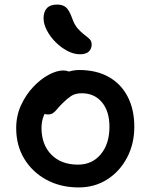

<svg xmlns="http://www.w3.org/2000/svg" viewBox="-20 -810 661 842"><path d="M325 12Q246 12 184 -21.5Q122 -55 86.5 -113.5Q51 -172 51 -248Q51 -302 72 -348Q93 -394 125.5 -428.5Q158 -463 193.5 -482Q229 -501 257 -501Q270 -501 280.5 -497Q291 -493 297 -485Q303 -477 303 -463Q303 -437 292.5 -417.5Q282 -398 250 -384Q221 -368 201.5 -347.5Q182 -327 172 -302.5Q162 -278 162 -249Q162 -176 205 -132Q248 -88 322 -88Q384 -88 422 -133.5Q460 -179 460 -254Q460 -322 427 -361.5Q394 -401 339 -401Q310 -401 292 -389Q274 -377 254 -357Q239 -342 230 -331Q221 -320 212.5 -314Q204 -308 190 -308Q174 -308 164 -318.5Q154 -329 154 -356Q154 -380 169 -406Q184 -432 208.5 -454Q233 -476 264 -489.5Q295 -503 327 -503Q403 -503 457 -472.5Q511 -442 540 -386Q569 -330 569 -254Q569 -179 537 -118.5Q505 -58 450 -23Q395 12 325 12ZM331 -572Q303 -572 275 -587Q247 -602 223.5 -625.5Q200 -649 185.5 -677Q171 -705 171 -730Q171 -758 185.5 -774Q200 -790 231 -790Q254 -790 268.5 -778.5Q283 -767 296 -731Q306 -702 320.5 -685.5Q335 -669 349 -658.5Q363 -648 372.5 -639Q382 -630 382 -615Q382 -596 369.5 -584Q357 -572 331 -572Z"/></svg>

Font: Shantell Sans Medium
Style: Regular
Weight: 500
Designer: Stephen Nixon, Anya Danilova, Shantell Martin
Foundry: Arrow Type
Version: Version 1.011;[c5ecc13dd]